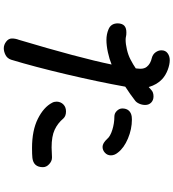

<svg xmlns="http://www.w3.org/2000/svg" viewBox="30 -874 939 1040"><g transform="rotate(90 500.0 -354.5)"><path d="M549 -671Q549 -654 542 -638.5Q535 -623 525 -616Q493 -591 450 -563Q424 -418 383 -244Q342 -70 304 55Q297 76 278.5 85.5Q260 95 242 95Q223 95 206 82Q189 69 189 51Q189 32 196 14Q294 -314 330 -489Q301 -477 264 -469Q227 -461 197 -461Q166 -461 140 -472Q107 -485 107 -523Q108 -547 120 -558Q132 -569 156 -569Q171 -569 178 -567Q186 -565 196 -565Q219 -565 249 -572Q279 -579 302 -591Q331 -606 351 -620Q353 -638 353 -644Q353 -667 342 -680Q326 -700 294 -707Q275 -712 264 -727Q253 -742 253 -759Q253 -781 269 -792.5Q285 -804 306 -804Q330 -804 359 -793Q388 -782 409 -763Q439 -735 452 -690L468 -704Q480 -716 503 -716Q523 -716 536 -703.5Q549 -691 549 -671ZM568 -547Q568 -569 579.5 -582Q591 -595 612 -598Q617 -599 628 -599Q680 -599 731 -577.5Q782 -556 807 -523Q822 -505 822 -485Q822 -466 808 -453Q794 -440 776 -440Q756 -440 733 -465Q719 -482 683.5 -493Q648 -504 612 -504Q594 -504 581 -517.5Q568 -531 568 -547ZM886 -117Q886 -66 836 -60Q817 -58 782 -58Q687 -58 624 -89.5Q561 -121 537 -167Q531 -178 531 -192Q532 -214 546.5 -228Q561 -242 584 -242Q609 -242 622 -228Q648 -197 683.5 -180.5Q719 -164 779 -164Q794 -164 830 -166H835Q853 -166 869.5 -151Q886 -136 886 -117Z"/></g></svg>

Font: Tsukimi Rounded SemiBold
Style: Regular
Weight: 600
Designer: Takashi Funayama
Foundry: Takashi Funayama
Version: Version 1.032; ttfautohint (v1.8.3)